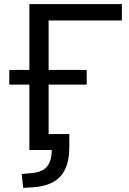

<svg xmlns="http://www.w3.org/2000/svg" viewBox="-20 -725 623 928"><path d="M92 183 85 116 129 112Q184 108 207 80.5Q230 53 230 0H122V-316H25V-387H122V-705H569V-626H215V-387H399V-316H215V-77H315V-14Q315 80 272.5 127Q230 174 141 180Z"/></svg>

Font: Nunito Sans 12pt Medium
Style: Regular
Weight: 500
Designer: Vernon Adams
Foundry: Vernon Adams
Version: Version 3.101;gftools[0.9.27]